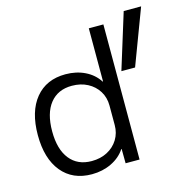

<svg xmlns="http://www.w3.org/2000/svg" viewBox="-112 -881 996 1002"><g transform="rotate(-15 385.5 -380.0)"><path d="M263.7 10Q160 10 101.3 -61.5Q42.7 -133 42.7 -260Q42.7 -387.3 101.3 -458.7Q160 -530 263.7 -530Q321.6 -530 368.3 -507.3Q415 -484.7 442 -442.7H444V-730H522.7V0H447.3L446.6 -77.3H444.6Q417.6 -36.3 369.6 -13.2Q321.6 10 263.7 10ZM280.3 -56.7Q328 -56.7 364.8 -76.1Q401.6 -95.4 422.8 -129.7Q444 -164 444 -207.3V-312.7Q444 -356.6 422.8 -390.6Q401.6 -424.6 364.8 -443.9Q328 -463.3 280.3 -463.3Q204.4 -463.3 162.2 -410.3Q120.1 -357.3 120.1 -260Q120.1 -162.7 162.2 -109.7Q204.4 -56.7 280.3 -56.7ZM550.4 -470 643.3 -770H737.4L624.4 -470Z"/></g></svg>

Font: M PLUS 2 Thin
Style: Regular
Weight: 100
Designer: Coji Morishita
Foundry: UNDERFOREST DESIGN
Version: Version 1.001